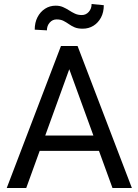

<svg xmlns="http://www.w3.org/2000/svg" viewBox="-20 -941 693 961"><path d="M111.3 0H13.7L285.2 -710.9H346.2V-648.4ZM307.1 -648.4V-710.9H368.2L640.1 0H543ZM531.2 -186H131.3V-262.7H531.2ZM214.8 -789.1 153.8 -792.5Q153.8 -828.1 167.7 -855Q181.6 -881.8 205.3 -897.2Q229 -912.6 258.8 -912.6Q279.3 -912.6 295.4 -905.5Q311.5 -898.4 325.7 -889.2Q339.8 -879.9 355 -872.8Q370.1 -865.7 389.6 -865.7Q410.2 -865.7 424.3 -881.6Q438.5 -897.5 438.5 -920.9L499.5 -915Q499.5 -879.4 485.4 -853Q471.2 -826.7 447.5 -812Q423.8 -797.4 394 -797.4Q369.1 -797.4 353 -804.4Q336.9 -811.5 324.2 -820.6Q311.5 -829.6 297.6 -836.7Q283.7 -843.8 263.2 -843.8Q242.7 -843.8 228.8 -827.9Q214.8 -812 214.8 -789.1Z"/></svg>

Font: Heebo
Style: Regular
Weight: 400
Designer: Oded Ezer
Foundry: Ezer Type House
Version: Version 3.100